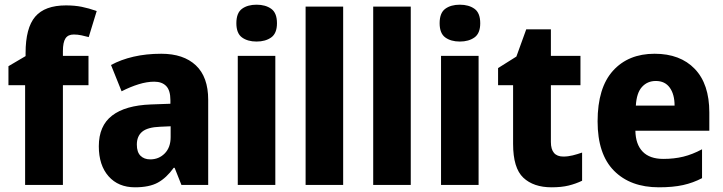

<svg xmlns="http://www.w3.org/2000/svg" viewBox="-20 -788 3081 818"><path d="M357 -425H248V0H87V-425H16V-506L89 -549V-562Q89 -669 130 -717Q171 -765 261 -765Q298 -765 328 -759Q358 -753 392 -741L358 -630Q343 -634 327 -637.5Q311 -641 294 -641Q270 -641 259 -624.5Q248 -608 248 -570V-550H357Z M667 -559Q762 -559 814.5 -509.5Q867 -460 867 -363V0H753L724 -73H720Q689 -30 652.5 -10Q616 10 555 10Q484 10 442.5 -37Q401 -84 401 -165Q401 -252 457.5 -295.5Q514 -339 623 -343L706 -346V-361Q706 -403 688 -421.5Q670 -440 637 -440Q606 -440 570.5 -429Q535 -418 498 -399L453 -511Q495 -534 549 -546.5Q603 -559 667 -559ZM662 -248Q609 -246 586 -227Q563 -208 563 -172Q563 -140 578.5 -124.5Q594 -109 620 -109Q657 -109 682 -134.5Q707 -160 707 -204V-250Z M1073 -768Q1111 -768 1135.5 -750.5Q1160 -733 1160 -689Q1160 -646 1135.5 -628.5Q1111 -611 1073 -611Q1035 -611 1011 -628.5Q987 -646 987 -689Q987 -733 1011 -750.5Q1035 -768 1073 -768ZM1153 -550V0H993V-550Z M1442 0H1282V-760H1442Z M1730 0H1570V-760H1730Z M1939 -768Q1977 -768 2001.5 -750.5Q2026 -733 2026 -689Q2026 -646 2001.5 -628.5Q1977 -611 1939 -611Q1901 -611 1877 -628.5Q1853 -646 1853 -689Q1853 -733 1877 -750.5Q1901 -768 1939 -768ZM2019 -550V0H1859V-550Z M2380 -121Q2400 -121 2420 -126Q2440 -131 2460 -138V-18Q2433 -5 2402.5 2.5Q2372 10 2330 10Q2253 10 2209.5 -31Q2166 -72 2166 -175V-425H2102V-498L2180 -547L2222 -663H2327V-550H2453V-425H2327V-183Q2327 -121 2380 -121Z M2769 -559Q2878 -559 2940 -494.5Q3002 -430 3002 -309V-231H2687Q2688 -173 2718 -142Q2748 -111 2806 -111Q2852 -111 2891 -120.5Q2930 -130 2971 -152V-29Q2933 -9 2890 0.5Q2847 10 2787 10Q2666 10 2596 -60.5Q2526 -131 2526 -271Q2526 -414 2591.5 -486.5Q2657 -559 2769 -559ZM2774 -443Q2738 -443 2715 -417.5Q2692 -392 2689 -338H2854Q2854 -386 2833.5 -414.5Q2813 -443 2774 -443Z"/></svg>

Font: Noto Sans Khmer UI SemiCondensed ExtraBold
Style: Regular
Weight: 800
Width: 4
Designer: Danh Hong and the Monotype Design Team
Foundry: Monotype Imaging Inc.
Version: Version 2.002; ttfautohint (v1.8.4.7-5d5b)